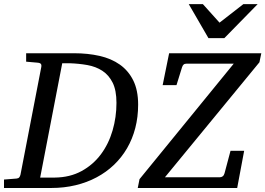

<svg xmlns="http://www.w3.org/2000/svg" viewBox="-35 -936 1321 956"><path d="M544.9 -423.8Q544.9 -486.3 525.9 -524.4Q506.8 -562.5 474.6 -583.5Q442.4 -604.5 399.9 -612.1Q357.4 -619.6 311 -621.1H274.9L165 -51.8H237.8Q313.5 -52.7 371.1 -84.2Q428.7 -115.7 467.3 -167.5Q505.9 -219.2 525.4 -285.9Q544.9 -352.5 544.9 -423.8ZM652.8 -415Q652.8 -353.5 638.7 -298.8Q624.5 -244.1 597.7 -198Q570.8 -151.9 532.5 -115.2Q494.1 -78.6 446 -53Q397.9 -27.3 341.1 -13.7Q284.2 0 220.2 0H-15.1V-42L46.9 -46.9Q56.6 -47.9 60.5 -52.5Q64.5 -57.1 66.9 -65.9L170.9 -604Q172.4 -612.3 168.5 -617.7Q164.6 -623 150.9 -624L95.2 -628.9V-670.9H334Q402.3 -670.9 460.7 -657.7Q519 -644.5 561.8 -614.3Q604.5 -584 628.7 -535.2Q652.8 -486.3 652.8 -415ZM1256.8 -626 786.1 -53.2H1058.1Q1077.6 -53.2 1083 -73.2L1112.8 -185.1H1180.7L1146 0H650.9L659.7 -43.9L1128.9 -619.1H895Q884.3 -619.1 879.2 -614.5Q874 -609.9 871.1 -600.1L843.8 -512.2H774.9L807.1 -670.9H1266.1ZM1082 -746.1H1002.9L904.8 -915.5H975.1L1058.1 -823.2L1176.8 -915.5H1248Z"/></svg>

Font: Charis SIL Eur
Style: Italic
Weight: 400
Italic angle: -11°
Foundry: SIL International
Version: Version 5.000